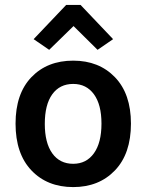

<svg xmlns="http://www.w3.org/2000/svg" viewBox="-20 -759 602 789"><path d="M164.1 -250Q164.1 -171.9 194.8 -128.9Q225.6 -85.9 280.8 -85.9Q335 -85.9 366 -129.2Q397 -172.4 397 -251Q397 -329.1 366 -371.6Q335 -414.1 280.8 -414.1Q225.6 -414.1 194.8 -371.6Q164.1 -329.1 164.1 -250ZM43.9 -251Q43.9 -374 109.1 -441.9Q174.3 -509.8 280.8 -509.8Q386.7 -509.8 452.4 -441.7Q518.1 -373.5 518.1 -251Q518.1 -127.4 452.4 -58.8Q386.7 9.8 280.8 9.8Q174.3 9.8 109.1 -58.8Q43.9 -127.4 43.9 -251ZM282.2 -651.9 182.1 -554.2 118.2 -598.1 252 -738.8H311L444.8 -598.1L380.9 -554.2Z"/></svg>

Font: LT Hoop SemBd
Style: Regular
Weight: 600
Designer: Daniel Lyons
Foundry: LyonsType
Version: Version 1.000